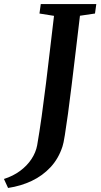

<svg xmlns="http://www.w3.org/2000/svg" viewBox="-110 -763 498 951"><path d="M-70 168 -90.5 123.5Q-45 109 -10.5 83.5Q24 58 45.8 25Q67.5 -8 74 -43Q85.5 -109 96.5 -187.5Q107.5 -266 117.8 -350.2Q128 -434.5 138 -519.5Q148 -604.5 157.5 -684.5L85.5 -696L92 -743H367L360.5 -696L286 -685Q275.5 -596 265 -508.5Q254.5 -421 245 -342.2Q235.5 -263.5 226.8 -199.8Q218 -136 211.2 -93.8Q204.5 -51.5 199.5 -37.5Q180 22.5 140.5 65Q101 107.5 47.2 133Q-6.5 158.5 -70 168Z"/></svg>

Font: Merriweather 20pt SemiBold
Style: Italic
Weight: 600
Italic angle: -7.8°
Version: Version 2.101